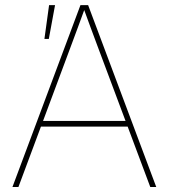

<svg xmlns="http://www.w3.org/2000/svg" viewBox="-20 -748 675 768"><path d="M29.8 0 301.8 -727.5H332.5L605 0H581.1L370.1 -563.5Q355.5 -602.5 341.1 -641.6Q326.7 -680.7 312.5 -719.7H321.3Q307.1 -680.7 292.7 -641.6Q278.3 -602.5 263.7 -563.5L53.7 0ZM136.7 -241.7V-264.2H498V-241.7ZM157.7 -592.3 176.3 -727.5H200.2L175.3 -592.3Z"/></svg>

Font: Inter 16pt Thin
Style: Regular
Weight: 250
Version: Version 4.001;git-66647c0bb